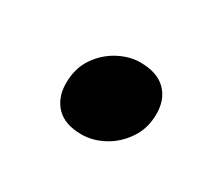

<svg xmlns="http://www.w3.org/2000/svg" viewBox="-47 -414 330 295"><g transform="rotate(30 118.0 -266.5)"><path d="M112.9 -195.4Q83 -195.4 68.1 -211Q53.1 -226.6 53.1 -252Q53.1 -278.7 66 -297.4Q78.9 -316.2 98.1 -326.4Q117.4 -336.6 136 -336.6Q166.5 -336.6 181.8 -321.2Q197.2 -305.9 197.2 -280.1Q197.2 -254.3 184 -235.1Q170.9 -215.8 151.6 -205.6Q132.4 -195.4 112.9 -195.4Z"/></g></svg>

Font: Petrona
Style: Italic
Weight: 400
Italic angle: -9°
Designer: Ringo R. Seeber
Foundry: Ringo R. Seeber
Version: Version 2.001; ttfautohint (v1.8.3)